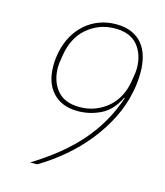

<svg xmlns="http://www.w3.org/2000/svg" viewBox="-107 -792 754 875"><g transform="rotate(15 270.0 -355.0)"><path d="M265 -282Q190 -282 147.5 -327.5Q105 -373 105 -453Q105 -489 113 -524Q122 -565 142 -599.5Q162 -634 190.5 -658.5Q219 -683 255.5 -696.5Q292 -710 334 -710Q376 -710 407 -696.5Q438 -683 458 -658.5Q478 -634 487.5 -600Q497 -566 497 -526Q497 -502 494.5 -478Q492 -454 487 -431Q474 -365 442.5 -303Q411 -241 366.5 -185.5Q322 -130 266.5 -83Q211 -36 150 0H117Q185 -42 239 -86Q293 -130 334.5 -178Q376 -226 406.5 -279.5Q437 -333 458 -395L455 -396Q424 -332 373 -307Q322 -282 265 -282ZM269 -302Q309 -302 343 -315.5Q377 -329 403 -352Q429 -375 445.5 -407Q462 -439 468 -477Q473 -505 474.5 -518Q476 -531 476 -539Q476 -605 441 -647.5Q406 -690 334 -690Q293 -690 259.5 -676.5Q226 -663 200 -640Q174 -617 157.5 -584.5Q141 -552 135 -515Q130 -487 128.5 -474Q127 -461 127 -453Q127 -387 162 -344.5Q197 -302 269 -302Z"/></g></svg>

Font: IBM Plex Sans Condensed Thin
Style: Italic
Weight: 100
Width: 3
Italic angle: -11°
Designer: Mike Abbink, Paul van der Laan, Pieter van Rosmalen
Foundry: Bold Monday
Version: Version 1.3